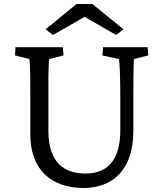

<svg xmlns="http://www.w3.org/2000/svg" viewBox="-20 -925 813 956"><path d="M57 -690 55 -649 126 -631C128 -624 131 -594 131 -460V-254C131 -86 230 11 396 11C536 11 644 -74 644 -273V-439C644 -589 646 -624 647 -631L718 -649L715 -690H493L490 -649L572 -631C576 -614 579 -540 579 -439V-276C579 -118 507 -61 406 -61C299 -61 223 -116 221 -267V-460C220 -595 224 -624 225 -631L296 -649L293 -690ZM207 -779 244 -751 401 -841 558 -751 595 -779 440 -905H361Z"/></svg>

Font: TPK Tissa Web Quiz
Style: Regular
Weight: 400
Designer: Jacques Le Bailly, Suppakit Chalermlarp | Katatrad Co.,Ltd.
Foundry: Jacques Le Bailly, Cadson Demak Co.,Ltd.
Version: Version 5.000;Glyphs 3.1.2 (3151)